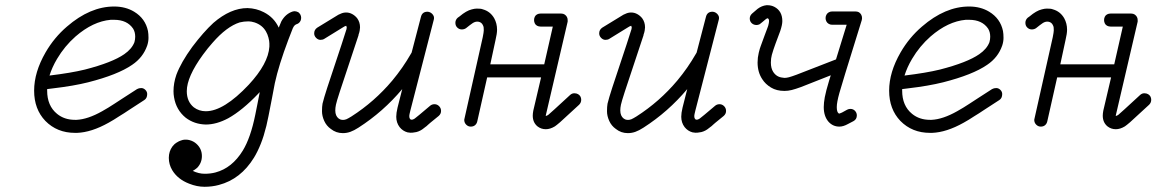

<svg xmlns="http://www.w3.org/2000/svg" viewBox="-20 -485 4439 737"><path d="M499 -344Q499 -362 491 -375Q468 -409 418 -409Q412 -409 405 -409Q337 -403 270 -345Q228 -308 199 -259Q180 -227 170 -195Q253 -205 306 -218Q411 -245 457 -277Q486 -297 496 -323Q499 -334 499 -344ZM161 -137Q161 -79 199 -48Q227 -25 268 -25H274Q317 -27 372 -58Q397 -72 418 -86Q439 -100 451 -107.5Q463 -115 506 -143Q513 -147 522 -147Q531 -147 538 -140Q545 -133 545 -124Q545 -108 534 -101Q490 -73 477 -64Q464 -55 456.5 -50.5Q449 -46 438 -39Q417 -25 397 -14Q331 23 276 25H268Q199 25 154 -21Q111 -66 111 -137Q111 -208 155 -284Q188 -341 237 -383Q326 -460 418 -460Q462 -460 495 -440Q538 -414 548 -366Q550 -355 550 -340Q550 -325 545 -310Q529 -264 487 -236Q432 -198 318 -169Q262 -155 185 -146L161 -143Q161 -140 161 -137Z M1014 -306Q1014 -310 1014 -318.5Q1014 -327 1010.5 -340.5Q1007 -354 1001 -364Q987 -389 957 -399Q944 -403 934 -403Q916 -403 900 -399Q850 -383 796 -321Q778 -301 759 -275Q697 -190 697 -135Q697 -95 724 -73Q744 -58 770 -58Q839 -58 935 -160Q1010 -241 1014 -306ZM720 171Q743 182 765.5 182Q788 182 807 177Q871 160 912 93Q942 44 960 -45Q963 -58 969 -90Q975 -122 977 -131Q974 -129 972 -126Q910 -61 856 -31Q811 -7 770 -7Q726 -8 693 -33Q656 -63 648 -112Q646 -123 646 -135Q646 -166 657 -198Q675 -246 718 -305Q761 -362 799 -397Q865 -454 930 -454Q964 -453 993 -438Q1032 -418 1050 -379Q1058 -399 1060 -403Q1076 -432 1104 -441Q1107 -442 1110.5 -442Q1114 -442 1117.5 -441Q1121 -440 1124 -438.5Q1127 -437 1129 -434.5Q1131 -432 1133 -429Q1136 -423 1136 -417Q1136 -411 1134 -406Q1129 -395 1118 -392Q1112 -390 1108 -384Q1104 -378 1101 -369L1087 -333Q1050 -235 1035 -166Q1030 -140 1024 -108Q1008 -24 1002.5 -2Q997 20 992 36Q987 52 981 67Q969 97 955 120Q904 203 820 225Q794 232 765 232Q736 232 706 220Q662 203 641 168Q628 146 628 121Q628 96 642 77Q651 66 657 63Q668 56 674 54.5Q680 53 682 52Q687 51 694 51Q701 51 708 53Q723 57 734 67Q755 86 755 114Q755 140 737 159Q729 166 720 171Z M1631 -79Q1638 -85 1648 -85Q1658 -85 1665.5 -77.5Q1673 -70 1673 -59Q1673 -48 1664 -40Q1637 -18 1631.5 -13.5Q1626 -9 1623.5 -6.5Q1621 -4 1617.5 -1Q1614 2 1611.5 3.5Q1609 5 1607 7Q1594 18 1578 22Q1562 25 1555.5 24.5Q1549 24 1544 23Q1526 18 1514 3Q1501 -14 1501 -37Q1501 -51 1506 -72L1524 -143Q1451 -56 1356 5Q1339 16 1325 21Q1311 26 1296 26Q1270 26 1250 10Q1233 -2 1224.5 -21Q1216 -40 1216 -58Q1216 -76 1218 -87Q1223 -108 1236 -148Q1310 -370 1310 -373Q1311 -378 1311 -380L1309 -386Q1304 -385 1298 -381L1225 -336Q1219 -332 1210 -332Q1201 -332 1193.5 -339.5Q1186 -347 1186 -357Q1186 -371 1198 -379Q1276 -427 1279 -428.5Q1282 -430 1287 -432Q1297 -437 1309 -437Q1321 -437 1332 -431Q1343 -425 1351 -415Q1362 -400 1362 -380Q1361 -366 1359 -360Q1357 -354 1356.5 -352.5Q1356 -351 1356 -349Q1355 -347 1284 -132Q1272 -95 1269.5 -83Q1267 -71 1267 -61Q1267 -40 1280 -30Q1292 -21 1309 -27Q1316 -30 1329 -38Q1418 -95 1486 -176Q1526 -224 1557 -278Q1559 -281 1560 -283L1596 -421Q1601 -440 1621 -440Q1627 -440 1633 -436.5Q1639 -433 1642.5 -427.5Q1646 -422 1646 -417Q1646 -412 1645 -409L1555 -60Q1551 -44 1551 -40Q1551 -33 1553 -30Q1555 -27 1557 -26Q1563 -24 1572 -30Q1578 -34 1631 -79ZM1573 -30Q1573 -30 1573 -30Z M1737 -417 1744 -422Q1770 -444 1791 -449Q1802 -452 1810 -452Q1818 -452 1823.5 -451.5Q1829 -451 1834 -449Q1862 -441 1877 -415Q1888 -395 1888 -371Q1888 -356 1882 -331L1862 -238H2069L2102 -383H2055Q2048 -383 2042 -386Q2036 -389 2033 -395Q2030 -401 2030 -408Q2030 -415 2033 -421Q2036 -427 2042 -430Q2048 -433 2055 -433H2134Q2142 -433 2148 -429Q2159 -421 2159 -408Q2159 -405 2159 -402Q2075 -43 2075 -42Q2075 -41 2075 -40Q2079 -40 2085 -44.5Q2091 -49 2169 -121Q2176 -127 2184.5 -127Q2193 -127 2199 -123.5Q2205 -120 2208 -114.5Q2211 -109 2211 -102Q2211 -91 2203 -83L2130 -16Q2116 -4 2110 0Q2092 11 2075 11Q2057 11 2043 0Q2025 -15 2025 -41Q2025 -49 2027 -60L2057 -188H1850L1812 -19Q1810 -10 1803.5 -4.5Q1797 1 1787 1Q1777 1 1769.5 -6.5Q1762 -14 1762 -25Q1762 -27 1763 -30L1833 -342Q1837 -362 1837 -368.5Q1837 -375 1836.5 -379.5Q1836 -384 1834 -387.5Q1832 -391 1831 -393Q1824 -402 1812 -402Q1803 -402 1794 -396Q1785 -390 1769 -377Q1762 -372 1752.5 -372Q1743 -372 1735.5 -379Q1728 -386 1728 -397.5Q1728 -409 1737 -417Z M2725 -79Q2732 -85 2742 -85Q2752 -85 2759.5 -77.5Q2767 -70 2767 -59Q2767 -48 2758 -40Q2731 -18 2725.5 -13.5Q2720 -9 2717.5 -6.5Q2715 -4 2711.5 -1Q2708 2 2705.5 3.5Q2703 5 2701 7Q2688 18 2672 22Q2656 25 2649.5 24.5Q2643 24 2638 23Q2620 18 2608 3Q2595 -14 2595 -37Q2595 -51 2600 -72L2618 -143Q2545 -56 2450 5Q2433 16 2419 21Q2405 26 2390 26Q2364 26 2344 10Q2327 -2 2318.5 -21Q2310 -40 2310 -58Q2310 -76 2312 -87Q2317 -108 2330 -148Q2404 -370 2404 -373Q2405 -378 2405 -380L2403 -386Q2398 -385 2392 -381L2319 -336Q2313 -332 2304 -332Q2295 -332 2287.5 -339.5Q2280 -347 2280 -357Q2280 -371 2292 -379Q2370 -427 2373 -428.5Q2376 -430 2381 -432Q2391 -437 2403 -437Q2415 -437 2426 -431Q2437 -425 2445 -415Q2456 -400 2456 -380Q2455 -366 2453 -360Q2451 -354 2450.5 -352.5Q2450 -351 2450 -349Q2449 -347 2378 -132Q2366 -95 2363.5 -83Q2361 -71 2361 -61Q2361 -40 2374 -30Q2386 -21 2403 -27Q2410 -30 2423 -38Q2512 -95 2580 -176Q2620 -224 2651 -278Q2653 -281 2654 -283L2690 -421Q2695 -440 2715 -440Q2721 -440 2727 -436.5Q2733 -433 2736.5 -427.5Q2740 -422 2740 -417Q2740 -412 2739 -409L2649 -60Q2645 -44 2645 -40Q2645 -33 2647 -30Q2649 -27 2651 -26Q2657 -24 2666 -30Q2672 -34 2725 -79ZM2667 -30Q2667 -30 2667 -30Z M3244 -67Q3255 -67 3262 -59.5Q3269 -52 3269 -42Q3269 -27 3256 -20L3235 -9Q3217 1 3202 1Q3177 1 3160 -18Q3142 -39 3142 -74Q3142 -90 3146 -112Q3150 -134 3163 -177L3169 -196L3055 -151Q3033 -143 3019 -139.5Q3005 -136 2991 -136Q2961 -136 2939.5 -149Q2918 -162 2906 -181Q2888 -208 2888 -245Q2888 -264 2892.5 -282.5Q2897 -301 2900 -308Q2904 -320 2915 -349Q2926 -378 2927 -381Q2928 -384 2929 -387Q2932 -398 2932 -404Q2932 -412 2928 -414L2926 -415Q2923 -414 2918.5 -410.5Q2914 -407 2906 -400Q2898 -393 2896 -392Q2890 -389 2884 -389Q2873 -389 2865.5 -396Q2858 -403 2858 -414Q2858 -425 2867 -433Q2884 -448 2888 -451Q2904 -463 2922 -465H2926Q2940 -465 2952 -459Q2983 -443 2983 -404Q2983 -397 2981 -387.5Q2979 -378 2975 -366Q2952 -305 2949 -295Q2941 -271 2940 -260.5Q2939 -250 2939 -245Q2939 -223 2948 -209Q2961 -189 2984 -187L2991 -186Q2999 -186 3008.5 -188.5Q3018 -191 3037 -198Q3155 -244 3189 -257L3230 -390H3174Q3167 -390 3161 -393.5Q3155 -397 3152 -403Q3149 -409 3149 -415.5Q3149 -422 3152 -428Q3155 -434 3161 -437.5Q3167 -441 3174 -441H3264Q3271 -441 3277 -438Q3289 -430 3289 -415Q3289 -412 3288 -408Q3204 -138 3202 -128Q3192 -92 3192 -74Q3192 -55 3199 -50Q3200 -49 3202 -49Q3205 -50 3212 -53L3232 -64Q3238 -67 3244 -67Z M3781 -344Q3781 -362 3773 -375Q3750 -409 3700 -409Q3694 -409 3687 -409Q3619 -403 3552 -345Q3510 -308 3481 -259Q3462 -227 3452 -195Q3535 -205 3588 -218Q3693 -245 3739 -277Q3768 -297 3778 -323Q3781 -334 3781 -344ZM3443 -137Q3443 -79 3481 -48Q3509 -25 3550 -25H3556Q3599 -27 3654 -58Q3679 -72 3700 -86Q3721 -100 3733 -107.5Q3745 -115 3788 -143Q3795 -147 3804 -147Q3813 -147 3820 -140Q3827 -133 3827 -124Q3827 -108 3816 -101Q3772 -73 3759 -64Q3746 -55 3738.5 -50.5Q3731 -46 3720 -39Q3699 -25 3679 -14Q3613 23 3558 25H3550Q3481 25 3436 -21Q3393 -66 3393 -137Q3393 -208 3437 -284Q3470 -341 3519 -383Q3608 -460 3700 -460Q3744 -460 3777 -440Q3820 -414 3830 -366Q3832 -355 3832 -340Q3832 -325 3827 -310Q3811 -264 3769 -236Q3714 -198 3600 -169Q3544 -155 3467 -146L3443 -143Q3443 -140 3443 -137Z M3925 -417 3932 -422Q3958 -444 3979 -449Q3990 -452 3998 -452Q4006 -452 4011.5 -451.5Q4017 -451 4022 -449Q4050 -441 4065 -415Q4076 -395 4076 -371Q4076 -356 4070 -331L4050 -238H4257L4290 -383H4243Q4236 -383 4230 -386Q4224 -389 4221 -395Q4218 -401 4218 -408Q4218 -415 4221 -421Q4224 -427 4230 -430Q4236 -433 4243 -433H4322Q4330 -433 4336 -429Q4347 -421 4347 -408Q4347 -405 4347 -402Q4263 -43 4263 -42Q4263 -41 4263 -40Q4267 -40 4273 -44.5Q4279 -49 4357 -121Q4364 -127 4372.5 -127Q4381 -127 4387 -123.5Q4393 -120 4396 -114.5Q4399 -109 4399 -102Q4399 -91 4391 -83L4318 -16Q4304 -4 4298 0Q4280 11 4263 11Q4245 11 4231 0Q4213 -15 4213 -41Q4213 -49 4215 -60L4245 -188H4038L4000 -19Q3998 -10 3991.5 -4.5Q3985 1 3975 1Q3965 1 3957.5 -6.5Q3950 -14 3950 -25Q3950 -27 3951 -30L4021 -342Q4025 -362 4025 -368.5Q4025 -375 4024.5 -379.5Q4024 -384 4022 -387.5Q4020 -391 4019 -393Q4012 -402 4000 -402Q3991 -402 3982 -396Q3973 -390 3957 -377Q3950 -372 3940.5 -372Q3931 -372 3923.5 -379Q3916 -386 3916 -397.5Q3916 -409 3925 -417Z"/></svg>

Font: TT2020Base
Style: Italic
Weight: 400
Italic angle: -15°
Version: Version 0.2.000